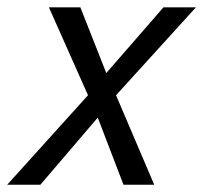

<svg xmlns="http://www.w3.org/2000/svg" viewBox="-53 -508 559 528"><path d="M-33.2 0 189 -246.1 81.5 -487.8H168L239.3 -307.1L396.5 -487.8H485.8L266.1 -246.1L371.1 0H286.6L215.8 -184.6L58.1 0Z"/></svg>

Font: HK Grotesk Italic
Style: Regular
Weight: 400
Italic angle: -13°
Designer: Alfredo Marco Pradil and Stefan Peev
Foundry: Hanken Design Co.
Version: Version 1.000;PS 001.000;hotconv 1.0.88;makeotf.lib2.5.64775